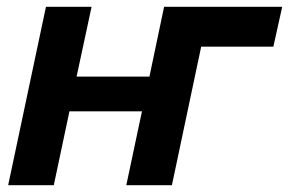

<svg xmlns="http://www.w3.org/2000/svg" viewBox="-20 -544 849 564"><path d="M4 0 115 -524H249L205 -319H419L462 -524H809L783 -407H571L485 0H351L397 -217H184L138 0Z"/></svg>

Font: Raleway
Style: Bold Italic
Weight: 700
Italic angle: -12°
Designer: Matt McInerney, Pablo Impallari, Rodrigo Fuenzalida
Foundry: Matt McInerney, Pablo Impallari, Rodrigo Fuenzalida
Version: Version 4.101;RELEASE